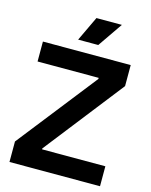

<svg xmlns="http://www.w3.org/2000/svg" viewBox="-126 -934 798 1014"><g transform="rotate(15 273.5 -426.5)"><path d="M26 0V-112L366 -545V-551H32V-660H512V-545L175 -114V-109H521V0ZM319 -718H209L273 -853H412Z"/></g></svg>

Font: Bricolage Grotesque 72pt SemiBold
Style: Regular
Weight: 600
Version: Version 1.001;gftools[0.9.33.dev8+g029e19f]